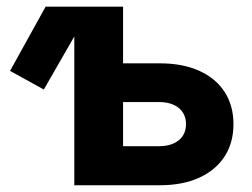

<svg xmlns="http://www.w3.org/2000/svg" viewBox="-20 -549 746 569"><path d="M109.9 -283.7 9.8 -338.9 115.2 -529.3H251ZM294.4 -361.3H453.6Q521.5 -361.3 570.6 -339.1Q619.6 -316.9 645.8 -276.4Q671.9 -235.8 671.9 -181.2Q671.9 -126.5 645.8 -85.7Q619.6 -44.9 570.6 -22.5Q521.5 0 453.6 0H200.2V-529.3H344.7V-115.7H450.7Q488.3 -115.7 509.8 -133.3Q531.2 -150.9 531.2 -181.2Q531.2 -211.4 509.8 -229Q488.3 -246.6 450.7 -246.6H294.4Z"/></svg>

Font: Inter 24pt
Style: Bold
Weight: 700
Designer: Rasmus Andersson
Foundry: rsms
Version: Version 4.001;git-66647c0bb